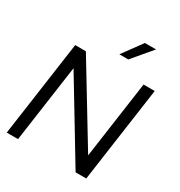

<svg xmlns="http://www.w3.org/2000/svg" viewBox="-225 -1154 1227 1309"><g transform="rotate(30 388.0 -500.0)"><path d="M490.2 -846.2H419.9L532.2 -1000H620.1ZM753.9 -750 647.9 0H564L196.8 -607.9L110.8 0H22L127.9 -750H211.9L580.1 -143.1L666 -750Z"/></g></svg>

Font: Oakes Grotesk
Style: Italic
Weight: 400
Designer: Samuel Oakes
Foundry: Samuel Oakes
Version: Version 1.0 | wf-rip DC20170320